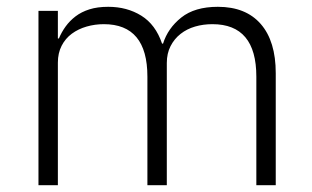

<svg xmlns="http://www.w3.org/2000/svg" viewBox="-20 -544 916 564"><path d="M93 0V-512H150V-431H153Q161 -450 173 -466.5Q185 -483 202 -496Q219 -509 242.5 -516.5Q266 -524 298 -524Q353 -524 395 -498Q437 -472 456 -416H459Q473 -461 512.5 -492.5Q552 -524 620 -524Q702 -524 746 -473.5Q790 -423 790 -329V0H733V-319Q733 -473 604 -473Q577 -473 553 -466Q529 -459 510.5 -444.5Q492 -430 481 -408.5Q470 -387 470 -359V0H413V-319Q413 -473 285 -473Q259 -473 234.5 -466Q210 -459 191 -445Q172 -431 161 -409.5Q150 -388 150 -360V0Z"/></svg>

Font: IBM Plex Sans Thai Looped Light
Style: Regular
Weight: 300
Designer: Mike Abbink, Paul van der Laan, Pieter van Rosmalen, Ben Mitchell, Mark Frömberg
Foundry: Bold Monday
Version: Version 1.1